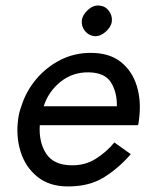

<svg xmlns="http://www.w3.org/2000/svg" viewBox="-20 -660 539 690"><path d="M137 -278Q154 -331 197.5 -366Q241 -401 299 -400Q357 -399 379 -363.5Q401 -328 400 -278ZM123 -210H476Q478 -216 478.5 -222Q479 -228 480 -234Q488 -298 471.5 -351.5Q455 -405 414 -437.5Q373 -470 306 -470Q247 -470 197 -444.5Q147 -419 110.5 -376Q74 -333 57 -279Q48 -255 45 -230Q37 -168 54.5 -113.5Q72 -59 114 -25Q156 9 220 10Q300 11 354 -23Q408 -57 450 -106L391 -148Q363 -114 324.5 -89.5Q286 -65 236 -66Q172 -67 145.5 -108.5Q119 -150 123 -210ZM274 -586Q272 -565 285.5 -548.5Q299 -532 320 -530Q341 -529 360.5 -546.5Q380 -564 382 -584Q384 -605 370.5 -622Q357 -639 336 -640Q315 -642 295.5 -624Q276 -606 274 -586Z"/></svg>

Font: Jost* 400 Book Italic
Style: Italic
Weight: 400
Italic angle: -10°
Version: Version 3.200; ttfautohint (v0.97) -l 8 -r 50 -G 200 -x 14 -